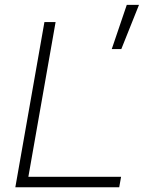

<svg xmlns="http://www.w3.org/2000/svg" viewBox="-20 -786 626 806"><path d="M44.4 0 166.5 -693.4H213.4L99.1 -43.9H488.3L480.5 0ZM449.2 -580.1 512.2 -765.6H563.5L489.3 -580.1Z"/></svg>

Font: CaskaydiaCove NF ExtraLight
Style: Italic
Weight: 200
Italic angle: -10°
Designer: Aaron Bell
Foundry: Saja Typeworks
Version: Version 2111.001; VTT 6.35;Nerd Fonts 3.2.1